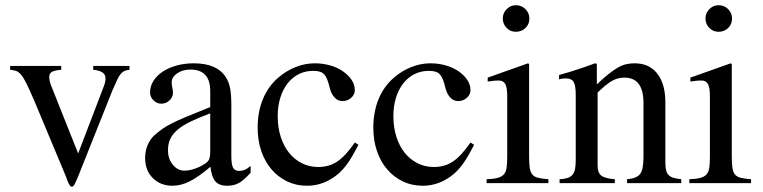

<svg xmlns="http://www.w3.org/2000/svg" viewBox="-20 -703 2928 737"><path d="M477 -435Q466 -434 458.5 -431Q451 -428 444 -420Q437 -412 430 -397Q423 -382 412 -357L284 -36Q273 -8 267 3Q261 14 256 14Q247 14 238 -12Q236 -18 234 -23Q232 -28 230 -33L110 -320Q93 -359 82 -381.5Q71 -404 61.5 -415.5Q52 -427 42.5 -430.5Q33 -434 19 -435V-450H215V-435Q189 -433 179 -427Q169 -421 169 -407Q169 -391 178 -370L280 -114L379 -373Q385 -388 385 -403Q385 -431 338 -435V-450H477Z M942 -40Q916 -11 897 -0.5Q878 10 852 10Q821 10 806.5 -7Q792 -24 788 -63Q742 -24 708.5 -7Q675 10 642 10Q596 10 566.5 -19.5Q537 -49 537 -97Q537 -122 546.5 -145.5Q556 -169 573 -184Q589 -198 603 -208Q617 -218 638.5 -229Q660 -240 694.5 -254.5Q729 -269 787 -292V-353Q787 -436 711 -436Q681 -436 660 -421.5Q639 -407 639 -387Q639 -376 642 -363Q643 -358 643.5 -354Q644 -350 644 -347Q644 -330 630.5 -317.5Q617 -305 599 -305Q582 -305 569 -318Q556 -331 556 -348Q556 -372 569 -392.5Q582 -413 604.5 -428Q627 -443 658 -451.5Q689 -460 724 -460Q814 -460 848 -405Q859 -387 863.5 -363Q868 -339 868 -300V-105Q868 -72 874.5 -59.5Q881 -47 898 -47Q909 -47 919 -51Q929 -55 942 -66ZM787 -268Q742 -251 711 -236Q680 -221 661 -204.5Q642 -188 633.5 -169.5Q625 -151 625 -129V-125Q625 -93 643.5 -70.5Q662 -48 688 -48Q704 -48 723.5 -54Q743 -60 761 -71Q777 -80 782 -90Q787 -100 787 -123Z M1356 -147Q1333 -103 1316.5 -79Q1300 -55 1280 -37Q1225 10 1159 10Q1117 10 1082.5 -6.5Q1048 -23 1022.5 -52.5Q997 -82 983 -123Q969 -164 969 -213Q969 -273 989 -322Q1009 -371 1047 -404Q1078 -431 1114.5 -445.5Q1151 -460 1188 -460Q1219 -460 1247 -452Q1275 -444 1296 -429.5Q1317 -415 1329.5 -396.5Q1342 -378 1342 -357Q1342 -340 1328 -327.5Q1314 -315 1294 -315Q1278 -315 1265.5 -327.5Q1253 -340 1247 -361L1241 -383Q1233 -411 1221 -421Q1209 -431 1182 -431Q1152 -431 1127 -418.5Q1102 -406 1084 -383Q1066 -360 1056 -328Q1046 -296 1046 -257Q1046 -214 1057.5 -178Q1069 -142 1089.5 -116.5Q1110 -91 1138.5 -76.5Q1167 -62 1201 -62Q1222 -62 1240 -67Q1258 -72 1274.5 -83Q1291 -94 1307.5 -112Q1324 -130 1342 -156Z M1800 -147Q1777 -103 1760.5 -79Q1744 -55 1724 -37Q1669 10 1603 10Q1561 10 1526.5 -6.5Q1492 -23 1466.5 -52.5Q1441 -82 1427 -123Q1413 -164 1413 -213Q1413 -273 1433 -322Q1453 -371 1491 -404Q1522 -431 1558.5 -445.5Q1595 -460 1632 -460Q1663 -460 1691 -452Q1719 -444 1740 -429.5Q1761 -415 1773.5 -396.5Q1786 -378 1786 -357Q1786 -340 1772 -327.5Q1758 -315 1738 -315Q1722 -315 1709.5 -327.5Q1697 -340 1691 -361L1685 -383Q1677 -411 1665 -421Q1653 -431 1626 -431Q1596 -431 1571 -418.5Q1546 -406 1528 -383Q1510 -360 1500 -328Q1490 -296 1490 -257Q1490 -214 1501.5 -178Q1513 -142 1533.5 -116.5Q1554 -91 1582.5 -76.5Q1611 -62 1645 -62Q1666 -62 1684 -67Q1702 -72 1718.5 -83Q1735 -94 1751.5 -112Q1768 -130 1786 -156Z M2011 -457V-102Q2011 -75 2013.5 -58.5Q2016 -42 2023.5 -33Q2031 -24 2045.5 -20.5Q2060 -17 2085 -15V0H1848V-15Q1874 -16 1889.5 -20Q1905 -24 1913.5 -33Q1922 -42 1924.5 -58.5Q1927 -75 1927 -102V-334Q1927 -367 1919.5 -380.5Q1912 -394 1894 -394Q1878 -394 1860 -391L1852 -390V-405L2007 -460ZM1960 -683Q1982 -683 1997 -668Q2012 -653 2012 -632Q2012 -610 1997 -595.5Q1982 -581 1960 -581Q1939 -581 1924.5 -596Q1910 -611 1910 -632Q1910 -653 1925 -668Q1940 -683 1960 -683Z M2126 -415Q2147 -421 2164 -426Q2181 -431 2197 -436.5Q2213 -442 2229.5 -447.5Q2246 -453 2264 -460L2271 -458V-379Q2296 -403 2315.5 -418.5Q2335 -434 2351.5 -443.5Q2368 -453 2383.5 -456.5Q2399 -460 2416 -460Q2472 -460 2503 -420.5Q2534 -381 2534 -310V-81Q2534 -63 2536.5 -51Q2539 -39 2546 -31.5Q2553 -24 2565 -20.5Q2577 -17 2595 -15V0H2387V-15Q2424 -18 2437 -35Q2450 -52 2450 -99V-308Q2450 -405 2377 -405Q2365 -405 2354 -402.5Q2343 -400 2331 -393.5Q2319 -387 2305.5 -376Q2292 -365 2274 -348V-67Q2274 -40 2288 -29Q2302 -18 2340 -15V0H2128V-15Q2147 -16 2159 -20Q2171 -24 2178 -32.5Q2185 -41 2187.5 -55Q2190 -69 2190 -90V-338Q2190 -375 2182 -388.5Q2174 -402 2153 -402Q2134 -402 2126 -398Z M2789 -457V-102Q2789 -75 2791.5 -58.5Q2794 -42 2801.5 -33Q2809 -24 2823.5 -20.5Q2838 -17 2863 -15V0H2626V-15Q2652 -16 2667.5 -20Q2683 -24 2691.5 -33Q2700 -42 2702.5 -58.5Q2705 -75 2705 -102V-334Q2705 -367 2697.5 -380.5Q2690 -394 2672 -394Q2656 -394 2638 -391L2630 -390V-405L2785 -460ZM2738 -683Q2760 -683 2775 -668Q2790 -653 2790 -632Q2790 -610 2775 -595.5Q2760 -581 2738 -581Q2717 -581 2702.5 -596Q2688 -611 2688 -632Q2688 -653 2703 -668Q2718 -683 2738 -683Z"/></svg>

Font: Klingon pIqaD Mandel
Style: Regular
Weight: 400
Width: 0
Designer: Mike Neff (qa'vaj)
Foundry: Mike Neff and Michael Everson
Version: Version 2.003